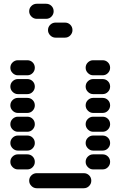

<svg xmlns="http://www.w3.org/2000/svg" viewBox="-20 -1010 640 1020"><path d="M135 -50Q135 -34 147 -22Q159 -10 175 -10H425Q442 -10 453.5 -22Q465 -34 465 -50Q465 -67 453.5 -78.5Q442 -90 425 -90H175Q159 -90 147 -78.5Q135 -67 135 -50ZM435 -150Q435 -134 447 -122Q459 -110 475 -110H525Q542 -110 553.5 -122Q565 -134 565 -150Q565 -167 553.5 -178.5Q542 -190 525 -190H475Q459 -190 447 -178.5Q435 -167 435 -150ZM35 -150Q35 -134 47 -122Q59 -110 75 -110H125Q142 -110 153.5 -122Q165 -134 165 -150Q165 -167 153.5 -178.5Q142 -190 125 -190H75Q59 -190 47 -178.5Q35 -167 35 -150ZM435 -250Q435 -234 447 -222Q459 -210 475 -210H525Q542 -210 553.5 -222Q565 -234 565 -250Q565 -267 553.5 -278.5Q542 -290 525 -290H475Q459 -290 447 -278.5Q435 -267 435 -250ZM35 -250Q35 -234 47 -222Q59 -210 75 -210H125Q142 -210 153.5 -222Q165 -234 165 -250Q165 -267 153.5 -278.5Q142 -290 125 -290H75Q59 -290 47 -278.5Q35 -267 35 -250ZM435 -350Q435 -334 447 -322Q459 -310 475 -310H525Q542 -310 553.5 -322Q565 -334 565 -350Q565 -367 553.5 -378.5Q542 -390 525 -390H475Q459 -390 447 -378.5Q435 -367 435 -350ZM35 -350Q35 -334 47 -322Q59 -310 75 -310H125Q142 -310 153.5 -322Q165 -334 165 -350Q165 -367 153.5 -378.5Q142 -390 125 -390H75Q59 -390 47 -378.5Q35 -367 35 -350ZM435 -450Q435 -434 447 -422Q459 -410 475 -410H525Q542 -410 553.5 -422Q565 -434 565 -450Q565 -467 553.5 -478.5Q542 -490 525 -490H475Q459 -490 447 -478.5Q435 -467 435 -450ZM35 -450Q35 -434 47 -422Q59 -410 75 -410H125Q142 -410 153.5 -422Q165 -434 165 -450Q165 -467 153.5 -478.5Q142 -490 125 -490H75Q59 -490 47 -478.5Q35 -467 35 -450ZM435 -550Q435 -534 447 -522Q459 -510 475 -510H525Q542 -510 553.5 -522Q565 -534 565 -550Q565 -567 553.5 -578.5Q542 -590 525 -590H475Q459 -590 447 -578.5Q435 -567 435 -550ZM35 -550Q35 -534 47 -522Q59 -510 75 -510H125Q142 -510 153.5 -522Q165 -534 165 -550Q165 -567 153.5 -578.5Q142 -590 125 -590H75Q59 -590 47 -578.5Q35 -567 35 -550ZM435 -650Q435 -634 447 -622Q459 -610 475 -610H525Q542 -610 553.5 -622Q565 -634 565 -650Q565 -667 553.5 -678.5Q542 -690 525 -690H475Q459 -690 447 -678.5Q435 -667 435 -650ZM35 -650Q35 -634 47 -622Q59 -610 75 -610H125Q142 -610 153.5 -622Q165 -634 165 -650Q165 -667 153.5 -678.5Q142 -690 125 -690H75Q59 -690 47 -678.5Q35 -667 35 -650ZM235 -850Q235 -834 247 -822Q259 -810 275 -810H325Q342 -810 353.5 -822Q365 -834 365 -850Q365 -867 353.5 -878.5Q342 -890 325 -890H275Q259 -890 247 -878.5Q235 -867 235 -850ZM135 -950Q135 -934 147 -922Q159 -910 175 -910H225Q242 -910 253.5 -922Q265 -934 265 -950Q265 -967 253.5 -978.5Q242 -990 225 -990H175Q159 -990 147 -978.5Q135 -967 135 -950Z"/></svg>

Font: Matrix Sans Raster
Style: Regular
Weight: 400
Designer: Brad Neil
Version: Version 1.100